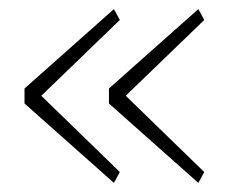

<svg xmlns="http://www.w3.org/2000/svg" viewBox="-20 -503 521 423"><path d="M430 -124 257 -292 430 -459 417 -483 220 -308V-275L417 -100ZM244 -124 71 -292 244 -459 231 -483 34 -308V-275L231 -100Z"/></svg>

Font: IBM Plex Thai Looped ExtraLight
Style: Regular
Weight: 200
Designer: Mike Abbink, Paul van der Laan, Pieter van Rosmalen, Ben Mitchell, Mark Frömberg
Foundry: Bold Monday
Version: Version 1.0